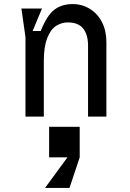

<svg xmlns="http://www.w3.org/2000/svg" viewBox="-20 -572 640 942"><path d="M186 -530 140 -420H180Q211 -498 247.5 -525Q284 -552 336 -552Q383 -552 421 -528.5Q459 -505 480.5 -463Q502 -421 502 -366V0H412V-348Q412 -402 388 -432Q364 -462 313 -462Q281 -462 254.5 -444.5Q228 -427 211.5 -384.5Q195 -342 195 -273V0H105V-390L85 -530ZM371 50V200H221V50ZM201 350 311 200 342 190 371 200 321 350Z"/></svg>

Font: Fliege Mono Thin
Style: Regular
Weight: 100
Version: Version 0.020;Glyphs 3.3 (3306)